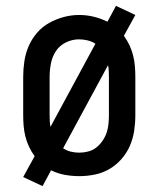

<svg xmlns="http://www.w3.org/2000/svg" viewBox="-20 -592 540 654"><path d="M125 42 59 11 98 -60Q87 -75 79 -92Q71 -109 66.5 -127Q62 -145 60.5 -163.5Q59 -182 59 -200V-330Q59 -357 63 -383.5Q67 -410 77.5 -434.5Q88 -459 106 -480Q124 -501 147.5 -514Q171 -527 197 -534Q223 -541 250 -541Q275 -541 299.5 -535Q324 -529 346 -518L375 -572L441 -541L402 -470Q413 -455 421 -438Q429 -421 433.5 -403Q438 -385 439.5 -366.5Q441 -348 441 -330V-200Q441 -173 437 -146.5Q433 -120 422.5 -95.5Q412 -71 394 -50.5Q376 -30 353 -16.5Q330 -3 303.5 2.5Q277 8 250 8Q225 8 200.5 3.5Q176 -1 154 -12ZM152 -160 305 -443Q293 -451 278 -454.5Q263 -458 249 -458Q226 -458 204.5 -447.5Q183 -437 170.5 -418Q158 -399 153.5 -376Q149 -353 149 -330V-200Q149 -190 149.5 -180Q150 -170 152 -160ZM250 -72Q265 -72 280.5 -76Q296 -80 308 -89.5Q320 -99 329 -112Q338 -125 343 -139.5Q348 -154 349.5 -169.5Q351 -185 351 -200V-330Q351 -340 350.5 -350Q350 -360 348 -370L195 -87Q207 -79 221 -75.5Q235 -72 250 -72Z"/></svg>

Font: Iosevka Slab Medium
Style: Regular
Weight: 500
Monospace: yes
Designer: Belleve Invis
Foundry: Belleve Invis
Version: Version 11.1.1; ttfautohint (v1.8.3)